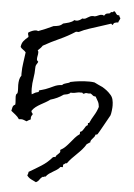

<svg xmlns="http://www.w3.org/2000/svg" viewBox="-79 -1084 1029 1473"><g transform="rotate(5 435.5 -347.5)"><path d="M791 -977.5Q789.1 -968.8 784.2 -960.9Q779.3 -953.1 777.3 -943.4Q764.6 -943.4 752.9 -939.5Q741.2 -935.5 738.3 -921.9H735.4Q730.5 -921.9 729 -925.8Q727.5 -929.7 722.7 -929.7H721.7L720.7 -928.7Q701.2 -922.9 681.6 -916Q662.1 -909.2 642.6 -903.3Q601.6 -889.6 561 -877Q520.5 -864.3 482.4 -844.7H460.9Q402.3 -806.6 339.4 -778.3Q276.4 -750 215.8 -715.8Q209 -705.1 200.2 -695.8Q191.4 -686.5 180.7 -676.8Q186.5 -671.9 186.5 -661.1Q186.5 -647.5 183.6 -635.3Q180.7 -623 180.7 -610.4Q180.7 -602.5 183.6 -598.6Q186.5 -594.7 192.4 -589.8Q190.4 -584 187.5 -579.1L181.6 -570.3Q178.7 -566.4 176.3 -559.6Q173.8 -552.7 173.8 -541Q173.8 -500 167 -460.9Q160.2 -421.9 160.2 -380.9Q160.2 -356.4 164.1 -336.9Q170.9 -339.8 176.8 -343.8Q182.6 -347.7 190.4 -351.6Q196.3 -354.5 201.7 -355.5Q207 -356.4 212.9 -358.4Q217.8 -360.4 216.8 -365.2Q215.8 -370.1 219.7 -372.1Q222.7 -374 228 -374.5Q233.4 -375 237.3 -377Q245.1 -378.9 251.5 -381.3Q257.8 -383.8 265.6 -385.7Q296.9 -397.5 326.7 -412.1Q356.4 -426.8 390.6 -427.7Q395.5 -434.6 403.3 -438Q411.1 -441.4 419.9 -443.8Q428.7 -446.3 437 -448.7Q445.3 -451.2 451.2 -457Q486.3 -464.8 522.9 -468.8Q559.6 -472.7 596.7 -472.7Q616.2 -472.7 635.7 -469.7Q652.3 -460.9 668 -454.1Q683.6 -447.3 700.2 -439.5Q716.8 -429.7 732.9 -417.5Q749 -405.3 762.7 -389.6Q779.3 -373 784.7 -350.6Q790 -328.1 790 -305.7Q790 -299.8 789.6 -289.1Q789.1 -278.3 787.6 -266.6Q786.1 -254.9 784.2 -244.1Q782.2 -233.4 780.3 -228.5Q778.3 -224.6 765.1 -201.2Q752 -177.7 736.8 -150.4Q721.7 -123 708.5 -100.1Q695.3 -77.1 693.4 -75.2Q691.4 -73.2 686 -72.3Q680.7 -71.3 678.7 -71.3Q676.8 -60.5 671.4 -53.7Q666 -46.9 660.2 -40.5Q654.3 -34.2 648.9 -26.9Q643.6 -19.5 643.6 -7.8Q635.7 -5.9 630.9 -1Q626 3.9 619.1 5.9Q605.5 29.3 587.9 49.3Q570.3 69.3 550.8 87.9L512.7 126Q494.1 145.5 478.5 167H475.6Q467.8 166 464.4 170.9Q460.9 175.8 454.1 176.8Q451.2 181.6 450.7 188Q450.2 194.3 451.2 199.2H432.6Q421.9 212.9 407.7 222.2Q393.6 231.4 378.4 240.2Q363.3 249 349.1 258.8Q335 268.6 325.2 283.2Q324.2 282.2 321.3 282.2Q316.4 282.2 314 285.2Q311.5 288.1 303.7 286.1Q289.1 294.9 280.3 309.6Q271.5 324.2 254.9 332Q236.3 323.2 216.8 313.5Q197.3 303.7 184.6 286.1Q191.4 271.5 192.4 257.8Q240.2 230.5 287.1 200.7Q334 170.9 370.1 127.9Q371.1 128.9 374 128.9Q377 128.9 378.9 127.4Q380.9 126 382.8 126Q384.8 126 385.7 127Q386.7 127.9 387.7 127.9Q388.7 119.1 394 113.8Q399.4 108.4 405.3 103Q411.1 97.7 416 92.3Q420.9 86.9 420.9 79.1Q420.9 75.2 418.9 69.3Q441.4 57.6 458.5 40.5Q475.6 23.4 491.2 4.4Q506.8 -14.6 522.5 -32.7Q538.1 -50.8 558.6 -64.5V-82Q569.3 -85 575.7 -92.3Q582 -99.6 586.9 -108.4Q591.8 -117.2 597.2 -125.5Q602.5 -133.8 612.3 -137.7Q612.3 -139.6 613.3 -142.1Q614.3 -144.5 614.3 -147.5Q614.3 -149.4 613.3 -151.4Q612.3 -153.3 612.3 -155.3H622.1Q636.7 -188.5 655.8 -219.2Q674.8 -250 685.5 -285.2Q683.6 -309.6 674.8 -326.2Q666 -342.8 654.3 -362.3Q638.7 -362.3 631.3 -369.6Q624 -377 612.3 -382.8Q606.4 -380.9 601.6 -380.9Q596.7 -380.9 591.3 -381.8Q585.9 -382.8 581.1 -382.8Q570.3 -382.8 563.5 -376H560.5Q555.7 -375 553.2 -379.4Q550.8 -383.8 545.9 -383.8Q544.9 -383.8 543.9 -383.3Q543 -382.8 542 -382.8Q523.4 -384.8 506.3 -379.9Q489.3 -375 470.7 -375Q464.8 -375 460.9 -376Q452.1 -365.2 437 -361.3Q421.9 -357.4 409.2 -355.5Q385.7 -338.9 361.8 -327.6Q337.9 -316.4 310.5 -308.6Q293.9 -295.9 275.4 -285.6Q256.8 -275.4 237.8 -264.6Q218.8 -253.9 202.1 -241.2Q185.5 -228.5 173.8 -210.9V-208Q172.9 -200.2 178.7 -196.3Q184.6 -192.4 184.6 -182.6Q176.8 -173.8 174.3 -165.5Q171.9 -157.2 173.8 -144.5L158.2 -136.7Q150.4 -132.8 142.6 -127Q131.8 -130.9 121.6 -135.3Q111.3 -139.6 98.6 -139.6Q92.8 -139.6 83 -137.7Q71.3 -156.2 53.7 -169.9Q36.1 -183.6 19.5 -197.3Q21.5 -210.9 25.9 -226.1Q30.3 -241.2 44.9 -246.1Q45.9 -251 45.9 -254.9V-263.7Q45.9 -275.4 44.4 -286.6Q43 -297.9 43 -308.6Q43 -318.4 44.4 -322.8Q45.9 -327.1 47.9 -329.1Q49.8 -331.1 51.8 -332.5Q53.7 -334 54.7 -336.9Q57.6 -351.6 56.2 -368.2Q54.7 -384.8 54.7 -399.4Q54.7 -418.9 58.1 -438Q61.5 -457 73.2 -473.6Q72.3 -478.5 72.3 -482.4V-491.2Q72.3 -532.2 78.6 -572.3Q85 -612.3 89.8 -653.3Q81.1 -664.1 68.8 -671.9Q56.6 -679.7 47.9 -691.4Q50.8 -719.7 64.9 -737.3Q79.1 -754.9 100.6 -772.5V-775.4Q100.6 -781.2 98.1 -787.1Q95.7 -793 95.7 -799.8Q95.7 -801.8 96.2 -803.2Q96.7 -804.7 96.7 -806.6Q108.4 -814.5 125 -821.3Q141.6 -828.1 155.3 -828.1Q164.1 -828.1 170.9 -824.2Q229.5 -845.7 286.1 -873Q304.7 -874 323.7 -878.9Q342.8 -883.8 356.4 -898.4Q366.2 -901.4 377.9 -903.8Q389.6 -906.2 401.4 -910.2Q413.1 -914.1 423.3 -919.4Q433.6 -924.8 440.4 -932.6Q447.3 -929.7 456.1 -929.7Q467.8 -929.7 480 -936Q492.2 -942.4 500 -950.2Q502 -950.2 504.4 -949.7Q506.8 -949.2 509.8 -949.2Q519.5 -949.2 526.9 -953.1Q534.2 -957 542.5 -962.4Q550.8 -967.8 559.6 -971.7Q568.4 -975.6 581.1 -975.6H586.9Q590.8 -975.6 593.8 -974.6Q607.4 -977.5 621.1 -984.4Q634.8 -991.2 648.4 -991.2Q658.2 -991.2 664.1 -985.4Q667 -990.2 671.9 -995.6Q676.8 -1001 681.6 -1002.9Q685.5 -1004.9 691.4 -1005.4Q697.3 -1005.9 702.1 -1006.8Q707 -1007.8 710.4 -1010.7Q713.9 -1013.7 713.9 -1019.5Q717.8 -1017.6 721.7 -1017.6Q726.6 -1017.6 731 -1021Q735.4 -1024.4 738.3 -1027.3Q745.1 -1025.4 748.5 -1020.5Q752 -1015.6 755.4 -1010.3Q758.8 -1004.9 764.2 -1001Q769.5 -997.1 780.3 -999Q782.2 -986.3 791 -977.5Z"/></g></svg>

Font: Rock Salt
Style: Regular
Weight: 400
Version: Version 1.001